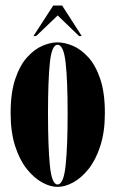

<svg xmlns="http://www.w3.org/2000/svg" viewBox="-20 -684 429 714"><path d="M194 11Q166.5 11 136.2 -5.8Q106 -22.5 79.2 -56.2Q52.5 -90 36 -141.8Q19.5 -193.5 19.5 -263.5Q19.5 -339.5 36.8 -390.5Q54 -441.5 81 -471.2Q108 -501 138 -513.8Q168 -526.5 194 -526.5Q220 -526.5 250.5 -513.8Q281 -501 308.2 -471.2Q335.5 -441.5 352.8 -390.5Q370 -339.5 370 -263.5Q370 -193.5 353.2 -141.8Q336.5 -90 309.8 -56.2Q283 -22.5 252.5 -5.8Q222 11 194 11ZM194 2Q216.5 2 224 -68.5Q231.5 -139 231.5 -263.5Q231.5 -385 224 -451.2Q216.5 -517.5 194 -517.5Q172.5 -517.5 165.5 -451.2Q158.5 -385 158.5 -263.5Q158.5 -139 165.5 -68.5Q172.5 2 194 2ZM104.5 -550 178 -663.5H211L284 -550H274L194.5 -626.5L114.5 -550Z"/></svg>

Font: Imbue 100pt ExtraBold
Style: Regular
Weight: 800
Designer: Tyler Finck
Foundry: Etcetera Type Company
Version: Version 1.102; ttfautohint (v1.8.3)